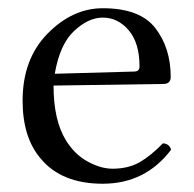

<svg xmlns="http://www.w3.org/2000/svg" viewBox="-20 -439 475 469"><path d="M113.8 -258.8 307.1 -264.2Q321.3 -264.2 320.8 -276.9Q320.8 -334 294.4 -365Q268.1 -396 231 -396Q195.8 -396 160.9 -363.3Q126 -330.6 113.8 -258.8ZM377.9 -88.9Q394 -87.9 397.9 -73.2Q335 9.8 231 9.8Q130.9 9.8 80.1 -50.8Q35.2 -102.5 35.2 -192.9Q35.2 -294.9 96.2 -356.9Q157.2 -418.9 231 -418.9Q321.8 -418.9 359.4 -370.4Q397 -321.8 397 -251Q397 -233.9 378.9 -233.9L110.8 -230Q110.8 -145 141.1 -96.2Q162.1 -62 194.1 -44.4Q226.1 -26.9 254.9 -26.9Q293 -26.9 320.6 -42.5Q348.1 -58.1 377.9 -88.9Z"/></svg>

Font: Linux Libertine Display
Style: Regular
Weight: 400
Designer: Philipp H. Poll
Foundry: Philipp H. Poll
Version: Version 5.0.9